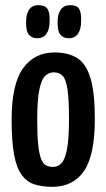

<svg xmlns="http://www.w3.org/2000/svg" viewBox="-20 -713 411 743"><path d="M182 10Q143 10 113.5 0.5Q84 -9 64 -36Q44 -63 34.5 -114.5Q25 -166 25 -250Q25 -387 69 -448.5Q113 -510 191 -510Q244 -510 278.5 -488.5Q313 -467 330 -411Q347 -355 347 -253Q347 -112 305 -51Q263 10 182 10ZM185 -67Q203 -67 217 -80.5Q231 -94 239 -134.5Q247 -175 247 -252Q247 -329 241 -368Q235 -407 222 -420Q209 -433 188 -433Q169 -433 154.5 -419Q140 -405 132 -365Q124 -325 124 -249Q124 -189 128 -152Q132 -115 139.5 -97Q147 -79 158.5 -73Q170 -67 185 -67ZM123 -565Q104 -565 92 -578.5Q80 -592 81 -630Q81 -658 92.5 -675.5Q104 -693 129 -693Q154 -693 163.5 -679Q173 -665 172 -633Q172 -600 160 -582.5Q148 -565 123 -565ZM246 -565Q226 -565 214 -578.5Q202 -592 203 -630Q203 -658 215 -675.5Q227 -693 252 -693Q277 -693 286 -679Q295 -665 294 -633Q294 -600 282 -582.5Q270 -565 246 -565Z"/></svg>

Font: Yanone Kaffeesatz ExtraLight Medium
Style: Regular
Weight: 500
Version: Version 2.003